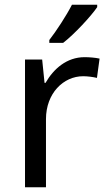

<svg xmlns="http://www.w3.org/2000/svg" viewBox="-20 -786 453 806"><path d="M388 -756V-766H282C259 -721 216 -655 187 -618V-606H245C292 -642 363 -719 388 -756ZM335 -546C260 -546 205 -497 171 -438H167L157 -536H85V0H173V-286C173 -394 246 -466 329 -466C347 -466 370 -463 387 -459L398 -540C380 -544 355 -546 335 -546Z"/></svg>

Font: Noto Sans Psalter Pahlavi
Style: Regular
Weight: 400
Designer: Monotype Design Team
Foundry: Monotype Imaging Inc.
Version: Version 2.002